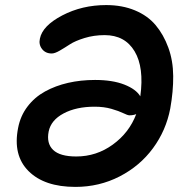

<svg xmlns="http://www.w3.org/2000/svg" viewBox="-20 -731 726 761"><path d="M278.8 9.8Q155.8 9.8 93 -53Q30.3 -115.7 51.8 -224.1Q61 -272 89.1 -308.8Q117.2 -345.7 158.4 -368.4Q199.7 -391.1 249.8 -402.6Q299.8 -414.1 356.9 -414.1Q425.8 -414.1 472.7 -395.8Q519.5 -377.4 536.1 -349.1Q551.8 -463.9 513.4 -527.8Q475.1 -591.8 395 -591.8Q352.1 -591.8 314.9 -580.3Q277.8 -568.8 257.3 -555.4Q236.8 -542 217 -530.5Q197.3 -519 185.1 -519Q160.2 -519 146.5 -536.9Q132.8 -554.7 138.2 -578.1Q148.4 -628.9 226.8 -669.9Q305.2 -710.9 400.9 -710.9Q464.4 -710.9 514.9 -689.9Q565.4 -668.9 596.9 -631.3Q628.4 -593.8 647.2 -542.2Q666 -490.7 666.5 -429.7Q667 -368.7 654.8 -300.8Q638.2 -213.9 586.4 -143.6Q534.7 -73.2 454.1 -31.7Q373.5 9.8 278.8 9.8ZM172.9 -210Q163.6 -162.6 190.7 -136.7Q217.8 -110.8 282.2 -110.8Q362.3 -110.8 427.2 -158Q492.2 -205.1 520 -278.8Q508.8 -273.9 493.2 -273.9Q485.8 -273.9 468.5 -282.5Q451.2 -291 421.6 -299.6Q392.1 -308.1 355 -308.1Q282.2 -308.1 232.2 -281.5Q182.1 -254.9 172.9 -210Z"/></svg>

Font: Shantell Sans Irregular
Style: Italic
Weight: 600
Italic angle: -11.31°
Designer: Stephen Nixon, Anya Danilova, Shantell Martin
Foundry: Arrow Type
Version: Version 1.006;[9816181b4]